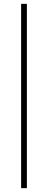

<svg xmlns="http://www.w3.org/2000/svg" viewBox="-20 -840 250 1000"><path d="M90 -820H120V140H90Z"/></svg>

Font: Kalnia Glaze Thin
Style: Bold
Weight: 700
Version: Version 1.110